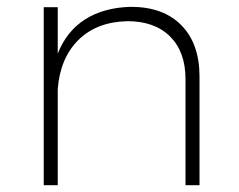

<svg xmlns="http://www.w3.org/2000/svg" viewBox="-20 -542 699 562"><path d="M564 -318V0H523V-310Q523 -390 478 -435Q433 -480 353 -480Q263 -478 209.5 -425Q156 -372 149 -281V0H108V-521H149V-385Q175 -451 229.5 -485.5Q284 -520 363 -522Q458 -522 511 -468Q564 -414 564 -318Z"/></svg>

Font: Montserrat arm2 ExtraLight
Style: Regular
Weight: 275
Designer: Julieta Ulanovsky
Foundry: Julieta Ulanovsky
Version: Version 6.000